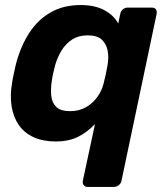

<svg xmlns="http://www.w3.org/2000/svg" viewBox="-20 -550 662 760"><path d="M327 190Q317 190 311.5 183Q306 176 308 165L356 -59Q326 -27 289 -8.5Q252 10 201 10Q150 10 113 -7Q76 -24 54.5 -55Q33 -86 26 -129Q19 -172 28 -223Q31 -243 35 -260Q39 -277 43 -296Q62 -368 96 -420Q130 -472 180.5 -501Q231 -530 299 -530Q356 -530 393.5 -509.5Q431 -489 448 -457L456 -495Q458 -506 466.5 -513Q475 -520 486 -520H581Q592 -520 597 -513Q602 -506 600 -495L461 165Q459 176 450 183Q441 190 430 190ZM258 -110Q294 -110 321 -126Q348 -142 365.5 -166.5Q383 -191 390 -219Q395 -238 399 -257Q403 -276 406 -294Q411 -324 406 -350Q401 -376 383 -393Q365 -410 327 -410Q291 -410 265.5 -393.5Q240 -377 223.5 -350Q207 -323 198 -291Q194 -276 190.5 -260Q187 -244 185 -229Q180 -197 183 -170Q186 -143 203 -126.5Q220 -110 258 -110Z"/></svg>

Font: Rubik SemiBold
Style: Italic
Weight: 600
Italic angle: -12°
Designer: Hubert and Fischer
Foundry: Hubert and Fischer
Version: Version 2.300;gftools[0.9.30]